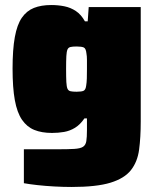

<svg xmlns="http://www.w3.org/2000/svg" viewBox="-20 -538 624 764"><path d="M265 206Q232 206 196 204Q160 202 128.5 198.5Q97 195 75 191V56Q97 56 118.5 56Q140 56 162 56Q184 56 206 56Q251 56 275.5 54.5Q300 53 310.5 46Q321 39 323.5 23.5Q326 8 326 -20V-67H316Q299 -42 278.5 -29.5Q258 -17 235 -13Q212 -9 187 -9Q146 -9 116.5 -21Q87 -33 67.5 -61.5Q48 -90 39 -139.5Q30 -189 30 -265Q30 -341 39 -390.5Q48 -440 67 -467.5Q86 -495 115 -506.5Q144 -518 184 -518Q211 -518 236 -513Q261 -508 282 -494Q303 -480 318 -453H329L333 -510H540V-55Q540 9 533.5 57.5Q527 106 501 139Q475 172 419.5 189Q364 206 265 206ZM285 -173Q305 -173 313 -177Q321 -181 323 -198Q325 -210 325.5 -225.5Q326 -241 326 -263Q326 -284 326 -299.5Q326 -315 324 -325Q322 -345 313.5 -349Q305 -353 285 -353Q269 -353 260.5 -351Q252 -349 248.5 -341Q245 -333 244 -314.5Q243 -296 243 -263Q243 -230 244 -211.5Q245 -193 248.5 -185Q252 -177 260.5 -175Q269 -173 285 -173Z"/></svg>

Font: Saira Thin Black
Style: Regular
Weight: 900
Version: Version 1.101